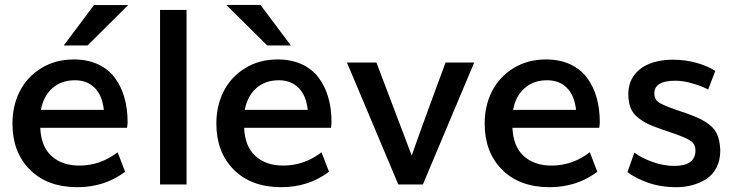

<svg xmlns="http://www.w3.org/2000/svg" viewBox="-20 -758 3043 789"><path d="M147.9 -306.6H406.7Q400.4 -365.7 369.1 -397Q337.9 -428.2 288.1 -428.2Q232.4 -428.2 195.8 -396.2Q159.2 -364.3 147.9 -306.6ZM297.9 11.2Q174.8 11.2 103 -60.5Q31.2 -132.3 31.2 -250Q31.2 -323.2 61 -382.3Q90.8 -441.4 148.9 -477.5Q207 -513.7 283.2 -513.7Q339.4 -513.7 382.3 -493.9Q425.3 -474.1 451.7 -438.5Q478 -403.3 491.2 -357.4Q504.4 -311.5 504.4 -255.4Q504.4 -250 503.7 -244.6Q502.9 -239.3 502 -232.9H145.5Q148.4 -155.8 191.9 -116.7Q235.4 -77.6 306.2 -77.6Q392.1 -77.6 463.4 -132.3L494.1 -52.2Q410.2 11.2 297.9 11.2ZM242.2 -571.3 366.2 -737.3H506.8L339.8 -571.3Z M637.7 0V-717.3H746.6V0Z M1078.1 -571.3 909.7 -737.8H1050.3L1175.3 -571.3ZM985.8 -306.6H1244.6Q1238.3 -365.7 1207 -397Q1175.8 -428.2 1126 -428.2Q1070.3 -428.2 1033.7 -396.2Q997.1 -364.3 985.8 -306.6ZM1135.7 11.2Q1012.7 11.2 940.9 -60.5Q869.1 -132.3 869.1 -250Q869.1 -323.2 898.9 -382.3Q928.7 -441.4 986.8 -477.5Q1044.9 -513.7 1121.1 -513.7Q1177.2 -513.7 1220.2 -493.9Q1263.2 -474.1 1289.6 -438.5Q1315.9 -403.3 1329.1 -357.4Q1342.3 -311.5 1342.3 -255.4Q1342.3 -250 1341.6 -244.6Q1340.8 -239.3 1339.8 -232.9H983.4Q986.3 -155.8 1029.8 -116.7Q1073.2 -77.6 1144 -77.6Q1230 -77.6 1301.3 -132.3L1332 -52.2Q1248 11.2 1135.7 11.2Z M1616.7 0 1405.8 -501H1526.9L1671.9 -118.7Q1681.6 -147.5 1692.6 -177.2Q1703.6 -207 1714.8 -239.3L1766.6 -380.9L1811 -501H1928.7L1717.8 0Z M2088.4 -306.6H2347.2Q2340.8 -365.7 2309.6 -397Q2278.3 -428.2 2228.5 -428.2Q2172.9 -428.2 2136.2 -396.2Q2099.6 -364.3 2088.4 -306.6ZM2238.3 11.2Q2115.2 11.2 2043.5 -60.5Q1971.7 -132.3 1971.7 -250Q1971.7 -323.2 2001.5 -382.3Q2031.2 -441.4 2089.4 -477.5Q2147.5 -513.7 2223.6 -513.7Q2279.8 -513.7 2322.8 -493.9Q2365.7 -474.1 2392.1 -438.5Q2418.5 -403.3 2431.6 -357.4Q2444.8 -311.5 2444.8 -255.4Q2444.8 -250 2444.1 -244.6Q2443.4 -239.3 2442.4 -232.9H2085.9Q2088.9 -155.8 2132.3 -116.7Q2175.8 -77.6 2246.6 -77.6Q2332.5 -77.6 2403.8 -132.3L2434.6 -52.2Q2350.6 11.2 2238.3 11.2Z M2759.8 11.2Q2694.3 11.2 2641.6 -7.8Q2587.9 -27.3 2558.6 -50.8L2586.9 -130.9Q2616.7 -108.4 2662.1 -92.3Q2707.5 -76.2 2751 -76.2Q2837.9 -76.2 2837.9 -140.1Q2837.9 -164.6 2819.8 -177.7Q2801.3 -191.9 2743.2 -211.4L2696.3 -227.5Q2679.7 -233.4 2666.5 -238.5Q2653.3 -243.7 2642.1 -249Q2630.9 -254.4 2621.1 -260.7Q2611.3 -267.1 2601.1 -275.4Q2580.6 -291.5 2571.3 -314.9Q2562 -338.4 2562 -370.6Q2562 -408.7 2577.4 -435.8Q2592.8 -462.9 2618.4 -480Q2644 -497.1 2676.8 -504.9Q2709.5 -512.7 2744.6 -512.7Q2795.9 -512.7 2841.6 -500Q2887.2 -487.3 2919.4 -466.3L2890.1 -390.1Q2864.7 -403.8 2826.2 -415Q2788.1 -426.3 2755.4 -426.3Q2668.9 -426.3 2668.9 -374.5Q2668.9 -351.1 2684.1 -339.4Q2699.7 -327.6 2752 -309.1Q2752.9 -308.6 2758.8 -306.6Q2764.6 -304.7 2775.9 -300.8L2801.3 -292Q2815.4 -287.1 2826.9 -282.5Q2838.4 -277.8 2847.7 -273.9Q2865.2 -266.1 2884.8 -253.4Q2898.4 -244.1 2908.7 -233.4Q2918.9 -222.7 2925.5 -209.2Q2932.1 -195.8 2935.5 -179Q2939 -162.1 2939.9 -140.6Q2939.9 -99.1 2924.1 -68.8Q2908.2 -38.6 2881.3 -21.5Q2828.1 11.2 2759.8 11.2Z"/></svg>

Font: Ride Light
Style: Bold
Weight: 600
Version: Version 3.000